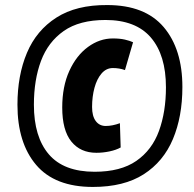

<svg xmlns="http://www.w3.org/2000/svg" viewBox="-20 -729 766 759"><path d="M347 10Q197 10 123 -77Q49 -164 49 -315Q49 -431 86.5 -520Q124 -609 203 -659.5Q282 -710 404 -709Q553 -709 627 -622Q701 -535 701 -385Q701 -268 663.5 -179Q626 -90 548 -40Q470 10 347 10ZM354 -50Q457 -50 519 -93Q581 -136 608.5 -211.5Q636 -287 636 -384Q636 -511 576.5 -580.5Q517 -650 397 -650Q294 -650 232 -606.5Q170 -563 142 -488Q114 -413 114 -315Q114 -188 173 -119Q232 -50 354 -50ZM361 -125Q298 -125 262 -169.5Q226 -214 226 -304Q226 -387 254 -448.5Q282 -510 328 -543.5Q374 -577 426 -577Q454 -577 473.5 -572.5Q493 -568 506 -562L474 -452Q452 -460 426 -460Q400 -460 381.5 -438.5Q363 -417 353.5 -382Q344 -347 344 -306Q344 -270 358.5 -250.5Q373 -231 398 -231Q424 -231 454 -242L457 -146Q439 -136 413 -130.5Q387 -125 361 -125Z"/></svg>

Font: Georama Semi Condensed Black
Style: Italic
Weight: 900
Width: 4
Italic angle: -9°
Designer: Jean-Baptiste Levee
Foundry: Production Type
Version: Version 1.000